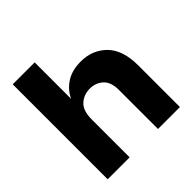

<svg xmlns="http://www.w3.org/2000/svg" viewBox="-191 -899 1058 1058"><g transform="rotate(-45 338.0 -370.0)"><path d="M622 0H451V-304Q451 -366 419.5 -394.5Q388 -423 343 -423Q295 -423 262.5 -393Q230 -363 230 -296V0H59V-740H230V-456Q252 -504 298 -534Q344 -564 413 -564Q503 -564 562.5 -504.5Q622 -445 622 -324Z"/></g></svg>

Font: Ulagadi Sans
Style: Bold
Weight: 700
Designer: Ninad Kale (Devanagari), Jonny Pinhorn (Latin)
Foundry: Indian Type Foundry
Version: Version 3.01;March 29, 2020;FontCreator 12.0.0.2522 64-bit; 